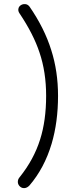

<svg xmlns="http://www.w3.org/2000/svg" viewBox="-20 -838 415 961"><path d="M127.9 -804.7Q119.1 -816.4 106.4 -817.4Q94.7 -818.4 85 -812.5Q74.2 -805.7 72.3 -794.9Q69.3 -783.2 78.1 -770.5Q147.5 -667 177.7 -575.2Q210.9 -477.5 210.9 -358.4Q210.9 -234.4 180.7 -139.6Q149.4 -40 79.1 47.9Q68.4 59.6 69.3 74.2Q70.3 86.9 80.1 95.7Q89.8 104.5 102.5 103.5Q116.2 102.5 127.9 89.8Q202.1 2.9 238.3 -118.2Q270.5 -226.6 270.5 -358.4Q270.5 -481.4 236.3 -587.9Q202.1 -697.3 127.9 -804.7Z"/></svg>

Font: Gulim
Style: Regular
Weight: 400
Version: Version 2.21